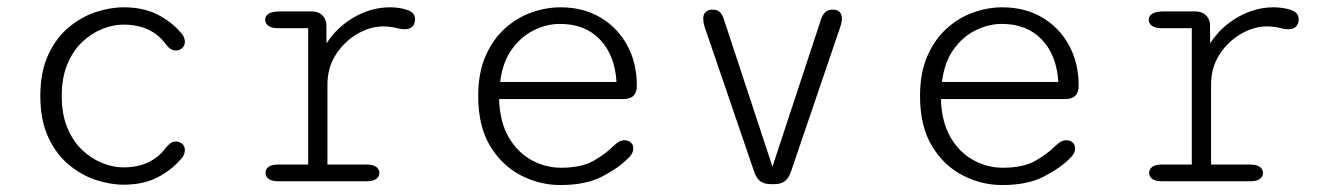

<svg xmlns="http://www.w3.org/2000/svg" viewBox="-20 -508 3754 538"><path d="M326 9.5Q288 9.5 247.2 -4.2Q206.5 -18 171.5 -47.5Q136.5 -77 114.8 -124.5Q93 -172 93 -239Q93 -306 114.8 -353.5Q136.5 -401 171.5 -430.5Q206.5 -460 247.2 -473.8Q288 -487.5 326 -487.5Q381 -487.5 419.8 -468Q458.5 -448.5 483 -420.5Q491 -413 494.5 -405.5Q498 -398 498 -391Q498 -379.5 490.2 -373Q482.5 -366.5 473 -366.5Q464.5 -366.5 457.5 -371.2Q450.5 -376 443.5 -385.5Q425 -411 395.5 -425Q366 -439 326 -439Q297 -439 266.8 -427Q236.5 -415 210.5 -390.5Q184.5 -366 168.8 -328.2Q153 -290.5 153 -239Q153 -187.5 168.8 -149.8Q184.5 -112 210.5 -87.5Q236.5 -63 266.8 -51Q297 -39 326 -39Q366 -39 395.5 -53.2Q425 -67.5 443.5 -92.5Q450.5 -101.5 457.5 -106.5Q464.5 -111.5 473 -111.5Q482.5 -111.5 490.2 -105.2Q498 -99 498 -87.5Q498 -80 494.2 -72.5Q490.5 -65 483 -58Q458.5 -30 419.8 -10.2Q381 9.5 326 9.5Z M897.5 -47H1006.5Q1025 -47 1034 -40.5Q1043 -34 1043 -23.5Q1043 -13 1034 -6.5Q1025 0 1006.5 0H761Q742 0 733 -6.5Q724 -13 724 -23.5Q724 -34 732.8 -40.5Q741.5 -47 759 -47H843.5V-429H759Q741.5 -429 732.2 -435.5Q723 -442 723 -453Q723 -464 733.5 -470Q744 -476 764.5 -476H853Q870.5 -476 881 -467.2Q891.5 -458.5 894.5 -442.5L895 -386.5Q924 -432 972.2 -459.8Q1020.5 -487.5 1072.5 -487.5Q1099.5 -487.5 1121.2 -480.2Q1143 -473 1143 -454Q1143 -440.5 1135.2 -433.2Q1127.5 -426 1114 -426Q1107.5 -426 1101.8 -427.2Q1096 -428.5 1089 -430Q1080.5 -432 1071.5 -433Q1062.5 -434 1054 -434Q1017.5 -434 981.2 -413Q945 -392 921.2 -355.2Q897.5 -318.5 897.5 -270.5Z M1550 10.5Q1492.5 10.5 1439.8 -16.5Q1387 -43.5 1353.5 -98.8Q1320 -154 1320 -239Q1320 -303.5 1340.2 -350.2Q1360.5 -397 1394 -427.5Q1427.5 -458 1468.5 -472.8Q1509.5 -487.5 1550.5 -487.5Q1614.5 -487.5 1662.8 -458.8Q1711 -430 1737.8 -380.5Q1764.5 -331 1764.5 -268Q1764.5 -249 1755.2 -239.8Q1746 -230.5 1727 -230.5H1378.5Q1380.5 -166.5 1405.2 -123.8Q1430 -81 1469.2 -59.5Q1508.5 -38 1552 -38Q1610 -38 1644.2 -58Q1678.5 -78 1699 -99Q1707 -106.5 1714.2 -110.8Q1721.5 -115 1730.5 -115Q1740.5 -115 1747.5 -108.8Q1754.5 -102.5 1754.5 -92Q1754.5 -84 1750.2 -76.8Q1746 -69.5 1737.5 -62Q1712 -36.5 1666.5 -13Q1621 10.5 1550 10.5ZM1381.5 -278.5H1707.5Q1703 -353.5 1661.2 -397.2Q1619.5 -441 1549 -441Q1512.5 -441 1476.5 -423.5Q1440.5 -406 1414.5 -370.2Q1388.5 -334.5 1381.5 -278.5Z M2140 8Q2121.5 8 2110.5 -0.2Q2099.5 -8.5 2093.5 -26L1954 -434Q1950.5 -446 1950.5 -456Q1950.5 -468.5 1957.8 -474.8Q1965 -481 1976.5 -481Q1991.5 -481 1998.8 -472.5Q2006 -464 2011 -446L2144.5 -41L2278 -446Q2283 -464 2291 -472.5Q2299 -481 2314 -481Q2325 -481 2332 -475Q2339 -469 2339 -456Q2339 -446 2335 -434L2196 -26Q2190 -8.5 2179 -0.2Q2168 8 2149 8Z M2788 10.5Q2730.5 10.5 2677.8 -16.5Q2625 -43.5 2591.5 -98.8Q2558 -154 2558 -239Q2558 -303.5 2578.2 -350.2Q2598.5 -397 2632 -427.5Q2665.5 -458 2706.5 -472.8Q2747.5 -487.5 2788.5 -487.5Q2852.5 -487.5 2900.8 -458.8Q2949 -430 2975.8 -380.5Q3002.5 -331 3002.5 -268Q3002.5 -249 2993.2 -239.8Q2984 -230.5 2965 -230.5H2616.5Q2618.5 -166.5 2643.2 -123.8Q2668 -81 2707.2 -59.5Q2746.5 -38 2790 -38Q2848 -38 2882.2 -58Q2916.5 -78 2937 -99Q2945 -106.5 2952.2 -110.8Q2959.5 -115 2968.5 -115Q2978.5 -115 2985.5 -108.8Q2992.5 -102.5 2992.5 -92Q2992.5 -84 2988.2 -76.8Q2984 -69.5 2975.5 -62Q2950 -36.5 2904.5 -13Q2859 10.5 2788 10.5ZM2619.5 -278.5H2945.5Q2941 -353.5 2899.2 -397.2Q2857.5 -441 2787 -441Q2750.5 -441 2714.5 -423.5Q2678.5 -406 2652.5 -370.2Q2626.5 -334.5 2619.5 -278.5Z M3373.5 -47H3482.5Q3501 -47 3510 -40.5Q3519 -34 3519 -23.5Q3519 -13 3510 -6.5Q3501 0 3482.5 0H3237Q3218 0 3209 -6.5Q3200 -13 3200 -23.5Q3200 -34 3208.8 -40.5Q3217.5 -47 3235 -47H3319.5V-429H3235Q3217.5 -429 3208.2 -435.5Q3199 -442 3199 -453Q3199 -464 3209.5 -470Q3220 -476 3240.5 -476H3329Q3346.5 -476 3357 -467.2Q3367.5 -458.5 3370.5 -442.5L3371 -386.5Q3400 -432 3448.2 -459.8Q3496.5 -487.5 3548.5 -487.5Q3575.5 -487.5 3597.2 -480.2Q3619 -473 3619 -454Q3619 -440.5 3611.2 -433.2Q3603.5 -426 3590 -426Q3583.5 -426 3577.8 -427.2Q3572 -428.5 3565 -430Q3556.5 -432 3547.5 -433Q3538.5 -434 3530 -434Q3493.5 -434 3457.2 -413Q3421 -392 3397.2 -355.2Q3373.5 -318.5 3373.5 -270.5Z"/></svg>

Font: Sono ExtraLight Monospace Light
Style: Regular
Weight: 300
Version: Version 2.112